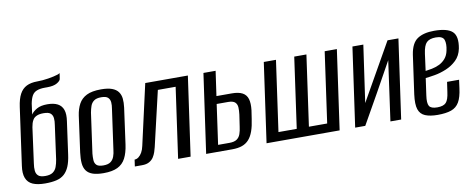

<svg xmlns="http://www.w3.org/2000/svg" viewBox="-59 -907 2920 1180"><g transform="rotate(-10 1401.0 -317.5)"><path d="M144 7Q96 7 66.5 -6Q37 -19 25.5 -48.5Q14 -78 21 -125L71 -483Q78 -533 94 -562.5Q110 -592 137 -605.5Q164 -619 204 -619Q220 -619 238 -620.5Q256 -622 274 -625Q292 -628 308 -631.5Q324 -635 334 -638.5Q344 -642 348 -646Q347 -638 346 -629.5Q345 -621 343 -611Q342 -599 320.5 -586Q299 -573 258 -573H244Q214 -573 194 -565.5Q174 -558 163.5 -540Q153 -522 147 -491L138 -424Q150 -442 174.5 -456Q199 -470 240 -470Q280 -470 304.5 -457Q329 -444 338.5 -417Q348 -390 341 -345L313 -143Q307 -99 295 -70.5Q283 -42 263.5 -24.5Q244 -7 214.5 0Q185 7 144 7ZM153 -38Q183 -38 199.5 -49.5Q216 -61 223.5 -81Q231 -101 235 -126L264 -337Q268 -360 266 -379Q264 -398 251.5 -409Q239 -420 208 -420Q182 -420 166 -413Q150 -406 142.5 -394.5Q135 -383 131.5 -371Q128 -359 126 -347L96 -126Q92 -101 94 -81Q96 -61 109 -49.5Q122 -38 153 -38Z M509 7Q467 7 441 -2Q415 -11 401.5 -29.5Q388 -48 385.5 -76.5Q383 -105 388 -143L419 -368Q425 -409 441.5 -439.5Q458 -470 491 -486.5Q524 -503 581 -503Q623 -503 649 -493.5Q675 -484 688 -466Q701 -448 703.5 -423.5Q706 -399 702 -368L671 -143Q664 -92 646.5 -58.5Q629 -25 596 -9Q563 7 509 7ZM515 -40Q545 -40 560.5 -51.5Q576 -63 583 -82.5Q590 -102 592 -123L627 -373Q631 -395 629.5 -413.5Q628 -432 616 -443.5Q604 -455 574 -455Q544 -455 528.5 -443.5Q513 -432 506.5 -413.5Q500 -395 496 -373L461 -123Q459 -102 460 -82.5Q461 -63 473 -51.5Q485 -40 515 -40Z M704 0 710 -42Q723 -42 735 -51Q747 -60 756.5 -76.5Q766 -93 771 -117L856 -494H1122L1052 0H974L1036 -439H925L845 -96Q842 -83 836.5 -66.5Q831 -50 821.5 -35Q812 -20 794.5 -10Q777 0 749 0Z M1149 0 1219 -493H1295L1273 -339H1369Q1411 -339 1435 -326Q1459 -313 1467 -286Q1475 -259 1470 -216L1462 -163Q1456 -119 1445 -88Q1434 -57 1416.5 -37.5Q1399 -18 1373.5 -9Q1348 0 1312 0ZM1231 -42H1302Q1332 -42 1348 -53Q1364 -64 1371 -84Q1378 -104 1381 -129L1392 -203Q1395 -227 1394 -247Q1393 -267 1380.5 -279Q1368 -291 1337 -291H1266Z M1526 0 1596 -495H1672L1610 -55H1724L1786 -495H1862L1800 -55H1914L1976 -495H2052L1982 0Z M2079 0 2149 -494H2217L2166 -138L2368 -494H2436L2366 0H2299L2351 -373Q2299 -279 2247.5 -186.5Q2196 -94 2142 0Z M2593 11Q2545 11 2515 -1.5Q2485 -14 2474.5 -45.5Q2464 -77 2472 -138L2506 -380Q2517 -451 2555.5 -476.5Q2594 -502 2660 -502Q2742 -502 2773.5 -472.5Q2805 -443 2791 -368Q2782 -324 2754 -297Q2726 -270 2689 -254.5Q2652 -239 2616.5 -233Q2581 -227 2559 -225L2544 -119Q2537 -72 2548 -53.5Q2559 -35 2598 -35Q2637 -35 2653 -52.5Q2669 -70 2675 -117L2684 -179H2759L2752 -127Q2745 -72 2727.5 -42Q2710 -12 2677.5 -0.5Q2645 11 2593 11ZM2566 -268Q2583 -270 2606 -274.5Q2629 -279 2651.5 -289.5Q2674 -300 2691 -319.5Q2708 -339 2714 -369Q2723 -410 2714.5 -435Q2706 -460 2663 -460Q2624 -460 2605.5 -442Q2587 -424 2580 -373Z"/></g></svg>

Font: Alumni Sans Medium
Style: Italic
Weight: 500
Italic angle: -8°
Designer: Robert E. Leuschke
Foundry: Robert E. Leuschke
Version: Version 1.016